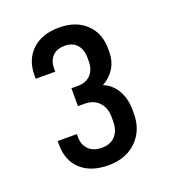

<svg xmlns="http://www.w3.org/2000/svg" viewBox="-90 -921 498 564"><g transform="rotate(-20 159.5 -639.0)"><path d="M39 -531V-542H99V-532Q99 -508 114 -493.5Q129 -479 155 -479Q182 -479 197 -495.5Q212 -512 212 -541V-554Q212 -583 195.5 -600.5Q179 -618 151 -618H130V-674H151Q176 -674 190.5 -689.5Q205 -705 205 -731V-741Q205 -768 191.5 -783Q178 -798 154 -798Q129 -798 115.5 -784Q102 -770 102 -746V-736H41V-747Q41 -796 72 -825Q103 -854 156 -854Q209 -854 240 -824.5Q271 -795 271 -747V-737Q271 -707 257 -685Q243 -663 220 -651Q247 -640 262 -614Q277 -588 277 -553V-541Q277 -489 243.5 -456.5Q210 -424 156 -424Q101 -424 70 -452.5Q39 -481 39 -531Z"/></g></svg>

Font: D-DIN
Style: Regular
Weight: 400
Designer: Charles Nix
Foundry: Datto Inc.
Version: Version 1.00